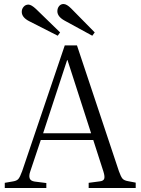

<svg xmlns="http://www.w3.org/2000/svg" viewBox="-20 -941 704 961"><path d="M441.9 -762.2 303.2 -837.9Q267.1 -857.9 267.1 -884.8Q267.1 -899.4 275.6 -910.2Q284.2 -920.9 297.9 -920.9Q314 -920.9 335.9 -898.9L454.1 -778.8ZM269 -762.2 126 -835Q88.9 -854 88.9 -881.8Q88.9 -896.5 98.4 -907.2Q107.9 -918 122.1 -918Q136.7 -918 160.2 -896L280.8 -778.8ZM3.9 0V-25.9L45.9 -33.2Q64 -36.1 72 -45.4Q80.1 -54.7 90.8 -84L304.2 -713.9H365.2L575.2 -84Q585 -56.6 593 -47.1Q601.1 -37.6 621.1 -34.2L659.2 -26.9V0H423.8V-25.9L479 -33.2Q497.6 -35.2 501.5 -46.1Q505.4 -57.1 498 -81.1L446.8 -240.2H184.1L131.8 -84Q124 -62.5 128.4 -48.8Q132.8 -35.2 153.8 -32.2L211.9 -24.9V0ZM195.8 -273.9H436L317.9 -640.1H315.9Z"/></svg>

Font: Literata Light
Style: Regular
Weight: 300
Designer: Latin by Veronika Burian and Jose Scaglione. Greek by Irene Vlachou. Cyrillic by Vera Evstafieva.
Foundry: TypeTogether
Version: Version 3.021